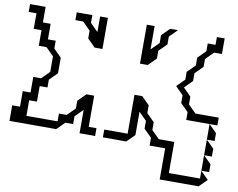

<svg xmlns="http://www.w3.org/2000/svg" viewBox="-88 -794 1353 1093"><g transform="rotate(10 588.0 -247.5)"><path d="M675 -450V-675H720V-540L765 -585V-630L810 -675H855L810 -630V-585L765 -540V-495L720 -450ZM900 -360 945 -405V-450L990 -495V-540L1035 -585V-630H1080V-675H1125V-585H1080L1035 -540V-495L990 -450V-405L945 -360L990 -315V-270L1035 -225H1170V-180H990V-225L945 -270V-315ZM1125 -90V-180L1170 -135V-90ZM1125 0V-90L1170 -45V0ZM1125 0 1170 45V90H1125ZM540 0V-45H675V-270H720L765 -225V-180L810 -135V-90L855 -45H945V135H1125V90L1170 135L1125 180H900V0H810V-45L765 -90V-135L720 -180V-45L675 0ZM405 -495 360 -540V-585L315 -630H270V-675H360V-630L405 -585V-675H450V-495ZM0 0V-90H45V-180H90V-270H135L180 -315V-405L135 -450H90V-540H45V-630H0V-675H90V-585H135V-495H180V-450L225 -405V-315L180 -270V-225H135V-135H90V-45H270V-90H315L360 -135V-180L405 -225H450V-45H495V0H405V-135L360 -90V-45H315L270 0Z"/></g></svg>

Font: Rubik Iso
Style: Regular
Weight: 400
Designer: Hubert and Fischer, NaN
Foundry: Hubert and Fischer, NaN
Version: Version 2.200